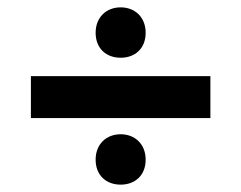

<svg xmlns="http://www.w3.org/2000/svg" viewBox="-20 -580 656 522"><path d="M308 -423C347 -423 376 -448 376 -491C376 -533 347 -560 308 -560C269 -560 240 -533 240 -491C240 -448 269 -423 308 -423ZM64 -373V-259H552V-373ZM240 -146C240 -103 269 -78 308 -78C347 -78 376 -103 376 -146C376 -188 347 -215 308 -215C269 -215 240 -188 240 -146Z"/></svg>

Font: Kufam Arabic Latin Roman Bold
Style: Regular
Weight: 700
Designer: Wael Morcos & Artur Schmal
Version: Version 1.200;PS 001.200;hotconv 1.0.88;makeotf.lib2.5.64775